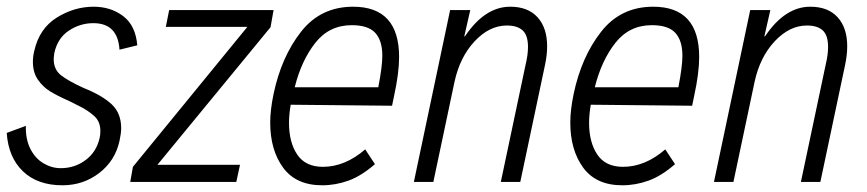

<svg xmlns="http://www.w3.org/2000/svg" viewBox="-22 -542 2582 572"><path d="M-2 -146 55 -167Q54 -127 68.5 -98.5Q83 -70 107.5 -55.5Q132 -41 159 -41Q201 -41 233.5 -65.5Q266 -90 275 -132Q277 -139 277 -152Q277 -180 258.5 -196.5Q240 -213 216 -225Q192 -237 184 -241Q148 -257 127 -270Q106 -283 91 -304.5Q76 -326 76 -358Q76 -374 80 -390Q95 -457 147 -489.5Q199 -522 257 -522Q308 -522 345 -494Q382 -466 387 -407L334 -394Q329 -473 256 -473Q217 -473 183.5 -451Q150 -429 140 -385Q138 -371 138 -366Q138 -335 159.5 -318Q181 -301 227 -280Q282 -258 310.5 -231.5Q339 -205 339 -160Q339 -145 334 -122Q321 -63 273.5 -26.5Q226 10 164 10Q90 10 46.5 -31.5Q3 -73 -2 -146Z M784 -461 447 -51H693L682 0H366L374 -45L715 -462H472L482 -512H793Z M1167 -372Q1167 -325 1152 -256L1146 -227L844 -230Q839 -200 839 -176Q839 -118 863.5 -81.5Q888 -45 940 -45Q1006 -45 1066 -97L1095 -53Q1055 -18 1016.5 -4Q978 10 938 10Q860 10 821.5 -42.5Q783 -95 783 -177Q783 -214 793 -262Q816 -372 874.5 -447Q933 -522 1030 -522Q1167 -522 1167 -372ZM856 -282H1105Q1117 -344 1117 -376Q1117 -421 1096 -444Q1075 -467 1026 -467Q959 -467 917.5 -414.5Q876 -362 856 -282Z M1319 -512H1379L1361 -433L1364 -435Q1423 -522 1498 -522Q1551 -522 1579.5 -490.5Q1608 -459 1608 -404Q1608 -379 1602 -350L1528 0H1470L1544 -350Q1551 -379 1551 -402Q1551 -437 1535 -451.5Q1519 -466 1488 -466Q1436 -466 1392 -419Q1348 -372 1332 -298L1269 0H1211Z M2061 -372Q2061 -325 2046 -256L2040 -227L1738 -230Q1733 -200 1733 -176Q1733 -118 1757.5 -81.5Q1782 -45 1834 -45Q1900 -45 1960 -97L1989 -53Q1949 -18 1910.5 -4Q1872 10 1832 10Q1754 10 1715.5 -42.5Q1677 -95 1677 -177Q1677 -214 1687 -262Q1710 -372 1768.5 -447Q1827 -522 1924 -522Q2061 -522 2061 -372ZM1750 -282H1999Q2011 -344 2011 -376Q2011 -421 1990 -444Q1969 -467 1920 -467Q1853 -467 1811.5 -414.5Q1770 -362 1750 -282Z M2213 -512H2273L2255 -433L2258 -435Q2317 -522 2392 -522Q2445 -522 2473.5 -490.5Q2502 -459 2502 -404Q2502 -379 2496 -350L2422 0H2364L2438 -350Q2445 -379 2445 -402Q2445 -437 2429 -451.5Q2413 -466 2382 -466Q2330 -466 2286 -419Q2242 -372 2226 -298L2163 0H2105Z"/></svg>

Font: Decalotype Light Italic
Style: Regular
Weight: 300
Italic angle: -12°
Designer: Alfredo Marco Pradil
Foundry: Alfredo Marco Pradil
Version: Version 1.0